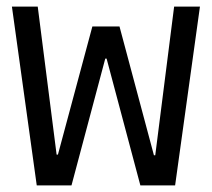

<svg xmlns="http://www.w3.org/2000/svg" viewBox="-20 -560 640 580"><path d="M91 0H196L298 -383H302L404 0H509L584 -540H506L449 -91H445L341 -480H259L155 -93H151L94 -540H16Z"/></svg>

Font: CommitMonoNiceRocks
Style: Regular
Weight: 400
Monospace: yes
Designer: Eigil Nikolajsen
Foundry: Eigil Nikolajsen
Version: Version 1.143